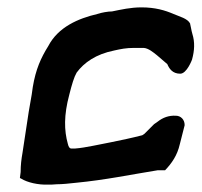

<svg xmlns="http://www.w3.org/2000/svg" viewBox="-20 -504 547 521"><path d="M66 -247 58 -201 41 -89C38 -72 36 -56 36 -37L34 -21L38 -19C54 -9 83 -2 111 -3H119L134 -4C149 -4 168 -6 186 -8C268 -16 333 -30 408 -42H428C446 -61 461 -82 468 -113L481 -164V-165C481 -179 471 -190 457 -190C438 -191 422 -185 408 -174L398 -167L372 -141C371 -140 369 -139 366 -137C335 -129 310 -124 281 -118C253 -113 212 -103 184 -101H173C170 -101 166 -104 164 -114C154 -150 153 -191 168 -247C175 -275 181 -295 188 -307C208 -334 240 -357 290 -367C308 -371 322 -374 344 -374H370C383 -373 396 -362 406 -354C414 -347 425 -338 434 -330C439 -318 448 -304 469 -304C487 -304 501 -342 501 -342C508 -367 509 -390 502 -412C499 -422 498 -432 496 -439V-440C489 -454 467 -459 451 -466C428 -476 401 -484 364 -484C334 -484 309 -478 284 -473C273 -473 256 -470 244 -466C193 -454 138 -431 111 -379C91 -347 77 -316 69 -268Z"/></svg>

Font: Vapor
Style: BdObl
Weight: 700
Foundry: Cannot Into Space Fonts
Version: Version 0.179